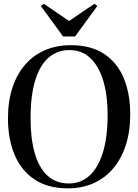

<svg xmlns="http://www.w3.org/2000/svg" viewBox="-20 -993 736 1024"><path d="M342 11.5Q235 11.5 164 -36Q93 -83.5 57.8 -167.5Q22.5 -251.5 22.5 -361.5Q22.5 -453 46.2 -525.2Q70 -597.5 114.2 -648.2Q158.5 -699 220.2 -725.5Q282 -752 358 -752Q464 -752 534.2 -706.2Q604.5 -660.5 639.5 -577.5Q674.5 -494.5 674.5 -383Q674.5 -291.5 650.8 -218.5Q627 -145.5 583.2 -94Q539.5 -42.5 478.2 -15.5Q417 11.5 342 11.5ZM347 -14.5Q410.5 -14.5 456.8 -55.8Q503 -97 528.5 -179Q554 -261 554 -383Q554 -483 531.2 -560.5Q508.5 -638 463.2 -682Q418 -726 349.5 -726Q286 -726 239.5 -686Q193 -646 168 -565Q143 -484 143 -361.5Q143 -254.5 165.2 -176.5Q187.5 -98.5 233 -56.5Q278.5 -14.5 347 -14.5ZM316.5 -798.5 198 -961 213.5 -973 348.5 -881 483.5 -973 499 -961 380.5 -798.5Z"/></svg>

Font: Merriweather 144pt
Style: Regular
Weight: 400
Version: Version 2.100